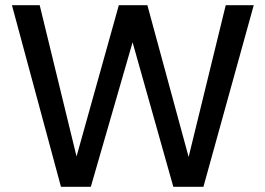

<svg xmlns="http://www.w3.org/2000/svg" viewBox="-20 -720 1022 740"><path d="M215 0 26 -700H133L275 -117L438 -700H548L707 -115L850 -700H958L764 0H648L491 -557L330 0Z"/></svg>

Font: DM Sans 24pt Medium
Style: Regular
Weight: 500
Designer: Colophon Foundry, Jonny Pinhorn
Foundry: Colophon Foundry
Version: Version 4.004;gftools[0.9.30]